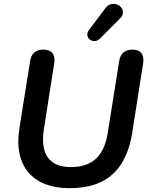

<svg xmlns="http://www.w3.org/2000/svg" viewBox="-20 -972 778 1002"><path d="M341 10Q274 10 220.5 -9.5Q167 -29 131.5 -68.5Q96 -108 82.5 -167.5Q69 -227 82 -307L137 -653Q142 -684 159.5 -698.5Q177 -713 207 -713Q239 -713 253.5 -695Q268 -677 263 -642L209 -298Q194 -201 229.5 -150.5Q265 -100 350 -100Q432 -100 479.5 -142.5Q527 -185 542 -277L602 -653Q607 -684 624.5 -698.5Q642 -713 672 -713Q703 -713 717.5 -695Q732 -677 727 -642L670 -279Q655 -185 615.5 -120.5Q576 -56 508.5 -23Q441 10 341 10ZM502 -771Q489 -758 474.5 -757.5Q460 -757 449 -765.5Q438 -774 436 -787.5Q434 -801 444 -815L529 -928Q542 -946 558.5 -950Q575 -954 589.5 -949Q604 -944 613 -932.5Q622 -921 621.5 -905.5Q621 -890 606 -875Z"/></svg>

Font: Nunito ExtraLight
Style: Italic
Weight: 200
Italic angle: -9°
Designer: Vernon Adams
Foundry: Vernon Adams
Version: Version 3.602